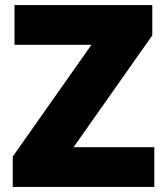

<svg xmlns="http://www.w3.org/2000/svg" viewBox="-20 -734 651 754"><path d="M586 0H30V-119L339 -558H37V-714H578V-595L269 -156H586Z"/></svg>

Font: Noto Sans Armenian Black
Style: Regular
Weight: 900
Version: Version 2.007